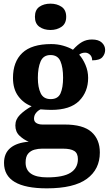

<svg xmlns="http://www.w3.org/2000/svg" viewBox="-20 -790 600 1050"><path d="M236 240Q2 240 2 101Q2 48 37 19Q72 -10 137 -15Q110 -26 87 -47.5Q64 -69 64 -104Q64 -137 89 -162Q114 -187 153 -209Q109 -225 80 -264Q51 -303 51 -364Q51 -452 102 -500.5Q153 -549 260 -549Q295 -549 326 -540Q357 -531 379 -518Q405 -547 429 -560.5Q453 -574 483 -574Q519 -574 537 -557Q555 -540 555 -517Q555 -495 540 -477.5Q525 -460 484 -460Q484 -480 472 -491Q460 -502 446 -502Q426 -502 413 -491Q433 -469 447.5 -435Q462 -401 462 -364Q462 -288 413 -238.5Q364 -189 260 -189Q249 -189 230 -190Q211 -191 202 -192Q188 -186 177 -172.5Q166 -159 166 -141Q166 -125 179 -117Q192 -109 213 -109H334Q434 -109 480 -68.5Q526 -28 526 44Q526 136 455 188Q384 240 236 240ZM257 -248Q297 -248 311 -279.5Q325 -311 325 -365Q325 -421 310.5 -455Q296 -489 256 -489Q217 -489 202 -454Q187 -419 187 -364Q187 -312 202.5 -280Q218 -248 257 -248ZM238 180Q326 180 366 154.5Q406 129 406 80Q406 48 386 35.5Q366 23 325 23H209Q189 23 168.5 28.5Q148 34 134 50Q120 66 120 99Q120 180 238 180ZM256 -626Q220 -626 195.5 -643.5Q171 -661 171 -698Q171 -736 195.5 -753Q220 -770 256 -770Q291 -770 316.5 -753Q342 -736 342 -698Q342 -661 316.5 -643.5Q291 -626 256 -626Z"/></svg>

Font: Noto Serif Tamil
Style: Bold Italic
Weight: 700
Italic angle: -12°
Designer: Indian Type Foundry, Tom Grace, and the Monotype Design Team
Foundry: Monotype Imaging Inc.
Version: Version 2.003; ttfautohint (v1.8.4.7-5d5b)